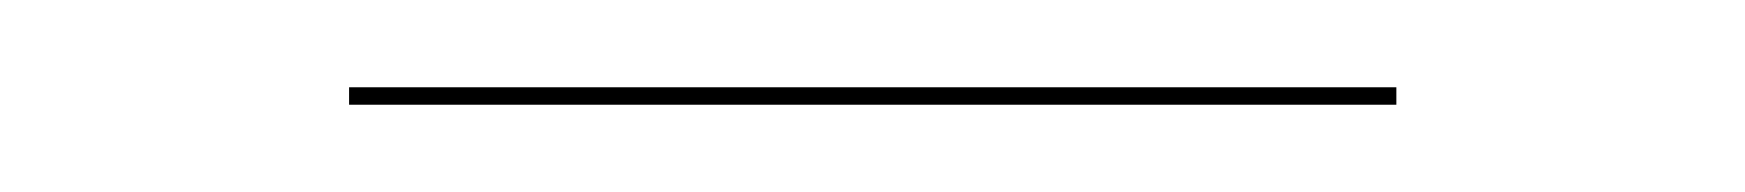

<svg xmlns="http://www.w3.org/2000/svg" viewBox="-20 -297 400 44"><path d="M60 -277H300V-273H60Z"/></svg>

Font: Bodoni* 48pt
Style: Bold
Weight: 700
Version: Version 2.3